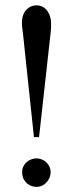

<svg xmlns="http://www.w3.org/2000/svg" viewBox="-20 -698 278 732"><path d="M172.9 -41.5Q172.9 -29.8 168.5 -19.8Q164.1 -9.8 156.7 -2Q149.4 5.9 139.6 10.3Q129.9 14.6 119.1 14.6Q110.8 14.6 101.1 11.5Q91.3 8.3 83.3 1.5Q75.2 -5.4 69.8 -16.1Q64.5 -26.9 64.5 -41.5Q64.5 -54.7 69.6 -64.5Q74.7 -74.2 82.5 -80.8Q90.3 -87.4 100.1 -90.8Q109.9 -94.2 119.1 -94.2Q128.4 -94.2 138.2 -90.6Q147.9 -86.9 155.5 -80.1Q163.1 -73.2 168 -63.5Q172.9 -53.7 172.9 -41.5ZM174.8 -604.5Q174.8 -598.6 174.6 -590.1Q174.3 -581.5 172.9 -571.8L128.9 -175.3H109.4L67.4 -571.8Q64.9 -588.9 64.2 -596.2Q63.5 -603.5 63.5 -608.9Q63.5 -642.1 79.8 -659.9Q96.2 -677.7 120.1 -677.7Q129.4 -677.7 138.9 -673.8Q148.4 -669.9 156.5 -661.1Q164.6 -652.3 169.7 -638.4Q174.8 -624.5 174.8 -604.5Z"/></svg>

Font: Doulos SIL Compact
Style: Regular
Weight: 400
Designer: Walt Agee, Victor Gaultney, Peter Martin, Debbi Hosken
Foundry: SIL International
Version: Version 4.110; 2011; Maintenance release ; LnSpcTght